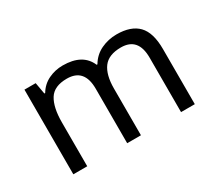

<svg xmlns="http://www.w3.org/2000/svg" viewBox="-63 -391 584 514"><g transform="rotate(-30 228.5 -133.5)"><path d="M328.6 -266.6Q373 -266.6 395 -243.9Q417 -221.2 417 -170.4V0H374.5V-168.5Q374.5 -230.5 321.3 -230.5Q283.2 -230.5 266.8 -208.5Q250.5 -186.5 250.5 -144.5V0H208V-168.5Q208 -230.5 154.3 -230.5Q114.7 -230.5 99.6 -206.1Q84.5 -181.6 84.5 -135.7V0H41.5V-261.7H76.2L82.5 -226.1H85Q97.2 -246.6 117.9 -256.6Q138.7 -266.6 162.1 -266.6Q223.6 -266.6 242.2 -222.7H244.6Q257.8 -245.1 280.5 -255.9Q303.2 -266.6 328.6 -266.6Z"/></g></svg>

Font: NotoSansOldHungarianUI
Style: Regular
Weight: 400
Designer: Monotype Design Team
Foundry: Monotype Imaging Inc.
Version: Version 1001.000; ttfautohint (v1.8.4.7-5d5b)